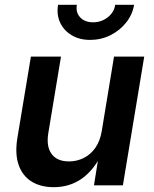

<svg xmlns="http://www.w3.org/2000/svg" viewBox="-20 -776 644 804"><path d="M205.1 7.8Q149.9 7.8 111.8 -16.1Q73.7 -40 57.9 -85.9Q42 -131.8 52.7 -197.8L109.4 -539.1H235.4L182.1 -217.3Q173.3 -162.1 196.3 -131.1Q219.2 -100.1 269 -100.1Q302.2 -100.1 330.8 -114.5Q359.4 -128.9 379.2 -157Q398.9 -185.1 405.8 -225.6L457.5 -539.1H584L494.6 0H373.5L395 -134.3H407.7Q373 -63.5 322.3 -27.8Q271.5 7.8 205.1 7.8ZM357.4 -608.9Q312.5 -608.9 279.8 -628.7Q247.1 -648.4 231.7 -681.6Q216.3 -714.8 223.1 -755.9H301.8Q296.4 -724.1 315.7 -703.4Q335 -682.6 370.1 -682.6Q393.1 -682.6 412.8 -692.1Q432.6 -701.7 446 -718Q459.5 -734.4 462.4 -755.9H541.5Q534.7 -714.8 508.1 -681.4Q481.4 -647.9 442.1 -628.4Q402.8 -608.9 357.4 -608.9Z"/></svg>

Font: Inter 18pt SemiBold
Style: Italic
Weight: 600
Italic angle: -9.3988°
Designer: Rasmus Andersson
Foundry: rsms
Version: Version 4.001;git-66647c0bb